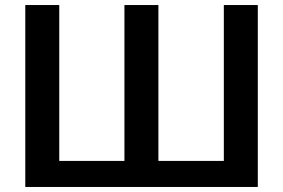

<svg xmlns="http://www.w3.org/2000/svg" viewBox="-20 -743 1125 763"><path d="M1004.5 0H80.5V-723H215.5V-103.5H474.5V-723H609.5V-103.5H869.5V-723H1004.5Z"/></svg>

Font: Lato
Style: Bold
Weight: 700
Designer: Lukasz Dziedzic
Foundry: tyPoland Lukasz Dziedzic
Version: Version 2.007; 2014-02-27